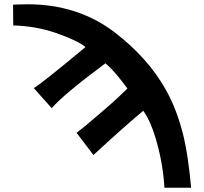

<svg xmlns="http://www.w3.org/2000/svg" viewBox="-20 -656 955 898"><path d="M874 222H749Q743 116 714 12Q687 -87 650 -138Q560 -63 417 69L338 -35Q370 -58 453 -130Q529 -195 576 -242Q570 -251 556 -268.5Q542 -286 536 -294Q498 -340 473 -360Q273 -211 222 -150L138 -244Q172 -263 380 -436Q340 -468 238 -503Q147 -534 42 -537L41 -634Q50 -634 63 -635Q80 -636 109 -636Q344 -636 516 -505Q671 -386 754 -239Q809 -143 840 -12Q860 73 874 222Z"/></svg>

Font: GFS Neohellenic Rg
Style: Bold
Weight: 700
Designer: Designed by Takis Katsoulidis and George D. Matthiopoulos.
Foundry: Designed by Takis Katsoulidis and George D. Matthiopoulos.
Version: Version 1.0